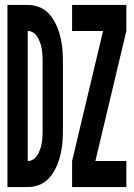

<svg xmlns="http://www.w3.org/2000/svg" viewBox="-20 -755 540 775"><path d="M10 0V-735H92Q111 -735 129.5 -729.5Q148 -724 163 -712.5Q178 -701 189 -685.5Q200 -670 208 -652.5Q216 -635 221 -616.5Q226 -598 229 -579.5Q232 -561 233 -542Q234 -523 234 -504V-231Q234 -212 233 -193Q232 -174 229 -155.5Q226 -137 221 -118.5Q216 -100 208 -82.5Q200 -65 189 -49.5Q178 -34 163 -22.5Q148 -11 129.5 -5.5Q111 0 92 0ZM92 -105Q105 -105 115.5 -112.5Q126 -120 132.5 -131.5Q139 -143 143 -155.5Q147 -168 149 -180.5Q151 -193 151.5 -206Q152 -219 152 -231V-504Q152 -516 151.5 -529Q151 -542 149 -554.5Q147 -567 143 -579.5Q139 -592 132.5 -603.5Q126 -615 115.5 -622.5Q105 -630 92 -630ZM271 0V-105L396 -630H271V-735H490V-630L365 -105H490V0Z"/></svg>

Font: Iosevka Extrabold
Style: Regular
Weight: 800
Monospace: yes
Designer: Belleve Invis
Foundry: Belleve Invis
Version: Version 32.5.0; ttfautohint (v1.8.4)